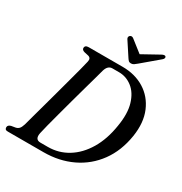

<svg xmlns="http://www.w3.org/2000/svg" viewBox="-202 -1038 1120 1184"><g transform="rotate(30 358.0 -445.5)"><path d="M2.5 -18.5Q2.5 -34.5 24 -40.5L54 -45.5Q68 -48.5 77 -58Q86 -67.5 93.5 -91.5Q99.5 -114.5 111 -156.2Q122.5 -198 137 -250.5Q151.5 -303 166.5 -358.5Q181.5 -414 195.5 -465.8Q209.5 -517.5 220.2 -558.2Q231 -599 235.5 -620Q242.5 -648 218 -654L189 -660.5Q170 -666 170 -679.5Q170 -700 197 -700H437.5Q526.5 -700 593.2 -658.8Q660 -617.5 692 -541.8Q724 -466 708 -363.5Q690 -249.5 630.5 -168Q571 -86.5 480 -43.2Q389 0 278.5 0H24Q11.5 0 7 -5Q2.5 -10 2.5 -18.5ZM285 -41.5Q362 -41.5 426.2 -81Q490.5 -120.5 534.5 -194.2Q578.5 -268 594.5 -370.5Q610.5 -465.5 591 -530Q571.5 -594.5 529.2 -627.2Q487 -660 435 -660H388Q356 -660 343.5 -618.5Q338 -598 326.8 -557.5Q315.5 -517 301 -465.2Q286.5 -413.5 271.2 -357.5Q256 -301.5 241.8 -248.8Q227.5 -196 216.8 -154.5Q206 -113 201.5 -91Q191.5 -41.5 232.5 -41.5ZM511 -765Q499.5 -755 490.8 -749.2Q482 -743.5 471 -743.5Q460 -743.5 454 -749.2Q448 -755 441.5 -765L377 -863.5Q373 -870.5 374.8 -877Q376.5 -883.5 381.5 -887Q393.5 -895 406.5 -884.5L489.5 -819.5L607 -884.5Q627 -895.5 635 -887Q638 -883.5 636.8 -876.8Q635.5 -870 627 -863Z"/></g></svg>

Font: Fraunces 72pt Soft
Style: Italic
Weight: 400
Italic angle: -16°
Version: Version 1.000;[b76b70a41]